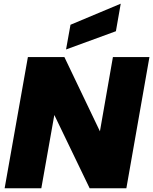

<svg xmlns="http://www.w3.org/2000/svg" viewBox="-20 -1012 823 1032"><path d="M586.9 -705.1H783.2L659.2 0H461.9L272 -394L202.1 0H4.9L129.9 -705.1H326.2L517.1 -306.2ZM358.9 -878.9 628.9 -992.2 603 -844.2 335 -746.1Z"/></svg>

Font: Poppins ExtraBold
Style: Italic
Weight: 800
Italic angle: -10°
Designer: Ninad Kale (Devanagari), Jonny Pinhorn (Latin)
Foundry: Indian Type Foundry
Version: Version 3.200;PS 1.000;hotconv 16.6.54;makeotf.lib2.5.65590